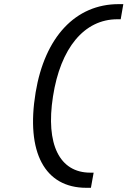

<svg xmlns="http://www.w3.org/2000/svg" viewBox="-20 -811 626 929"><path d="M576.7 -791H554.2C345.7 -791 196.8 -632.3 152.3 -363.3C104.5 -73.7 196.3 97.7 397.9 97.7H419.9L433.1 24.4H417C268.1 24.4 200.2 -112.3 236.3 -343.8C272.5 -579.1 387.7 -717.8 547.9 -717.8H564Z"/></svg>

Font: Cascadia Mono SemiLight
Style: Italic
Weight: 350
Italic angle: -10°
Monospace: yes
Designer: Aaron Bell
Foundry: Saja Typeworks
Version: Version 2404.023